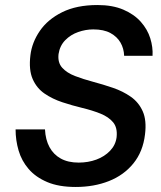

<svg xmlns="http://www.w3.org/2000/svg" viewBox="-20 -732 642 764"><path d="M281 12Q214 12 168 -7.5Q122 -27 94 -59.5Q66 -92 54 -133Q42 -174 42 -217H159Q161 -176 177 -146.5Q193 -117 222 -101Q251 -85 293 -85Q331 -85 363.5 -97Q396 -109 418 -132Q440 -155 444 -186Q448 -224 430 -245.5Q412 -267 379.5 -280Q347 -293 307.5 -302.5Q268 -312 228.5 -325Q189 -338 157.5 -359.5Q126 -381 110 -417.5Q94 -454 101 -512Q107 -563 138.5 -609Q170 -655 227.5 -683.5Q285 -712 368 -712Q428 -712 471 -693.5Q514 -675 540.5 -645Q567 -615 578 -579.5Q589 -544 587 -510H474Q473 -539 459.5 -562.5Q446 -586 419.5 -600.5Q393 -615 351 -615Q321 -615 291 -604.5Q261 -594 239.5 -572Q218 -550 213 -517Q209 -483 227.5 -462.5Q246 -442 278.5 -429.5Q311 -417 350.5 -406.5Q390 -396 429.5 -382.5Q469 -369 500.5 -347Q532 -325 548 -289Q564 -253 557 -197Q549 -129 511 -82Q473 -35 413.5 -11.5Q354 12 281 12Z"/></svg>

Font: Inclusive Sans Medium
Style: Italic
Weight: 500
Italic angle: -7°
Designer: Olivia King
Foundry: Olivia King
Version: Version 2.004